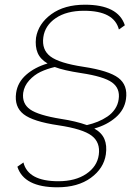

<svg xmlns="http://www.w3.org/2000/svg" viewBox="-20 -690 585 820"><path d="M342.8 -669.9Q484.4 -669.9 513.2 -582L487.8 -564Q467.3 -644 338.9 -644Q264.2 -644 218 -612.5Q171.9 -581.1 165 -530.8Q157.7 -477.5 195.3 -449Q232.9 -420.4 335.9 -404.8Q445.3 -388.2 485.8 -357.2Q526.4 -326.2 518.1 -267.1Q511.7 -221.2 474.4 -188.7Q437 -156.2 382.8 -141.1Q414.6 -123 426 -95.9Q437.5 -68.8 432.1 -30.8Q423.3 29.3 367.9 69.6Q312.5 109.9 225.1 109.9Q82.5 109.9 54.2 22L80.1 3.9Q100.1 84 229 84Q302.2 84 348.6 52.5Q395 21 401.9 -28.8Q409.2 -82 371.3 -110.6Q333.5 -139.2 230 -154.8Q120.6 -170.9 80.6 -202.4Q40.5 -233.9 48.8 -293Q55.2 -338.4 91.8 -370.6Q128.4 -402.8 183.1 -418.9Q152.3 -437 140.9 -463.9Q129.4 -490.7 133.8 -528.8Q143.6 -588.9 199.2 -629.4Q254.9 -669.9 342.8 -669.9ZM79.1 -293.9Q73.2 -247.6 108.6 -222.7Q144 -197.8 241.2 -182.1Q302.7 -172.9 351.1 -155.8Q376 -161.6 397.7 -170.4Q419.4 -179.2 439 -192.4Q458.5 -205.6 471.2 -224.6Q483.9 -243.7 486.8 -266.1Q493.7 -312.5 458.5 -337.9Q423.3 -363.3 326.2 -377.9Q252 -389.2 213.9 -403.8Q180.7 -396 153.3 -383.1Q126 -370.1 104.7 -346.7Q83.5 -323.2 79.1 -293.9Z"/></svg>

Font: Human Sans ExtraLight
Style: Italic
Weight: 200
Italic angle: -8°
Designer: Tim Radville
Foundry: Continuum
Version: Version 1.000;FEAKit 1.0